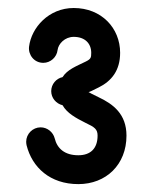

<svg xmlns="http://www.w3.org/2000/svg" viewBox="-20 -719 387 487"><path d="M47.4 -350.6C61.5 -294.4 106.9 -252 178.7 -252C249 -252 300.8 -301.3 300.8 -375C300.8 -429.7 267.1 -455.1 229.5 -472.7C213.9 -480.5 207.5 -483.4 204.6 -485.4C207.5 -485.8 213.4 -488.8 231 -497.6C262.2 -513.2 284.7 -539.6 284.7 -585C284.7 -647.9 237.3 -698.7 167 -698.7C103.5 -698.7 59.6 -648.9 53.7 -600.6C51.3 -580.1 66.4 -559.6 89.8 -559.6C108.4 -559.6 124 -574.2 126 -591.8C127.9 -607.9 144.5 -625.5 167 -625.5C195.3 -625.5 211.4 -608.9 211.4 -585C211.4 -572.8 210.4 -569.3 197.8 -563C174.3 -551.3 150.9 -543 138.7 -523.4C122.6 -520 109.9 -505.4 109.9 -487.8C109.9 -470.7 122.1 -456.1 138.7 -452.1C149.9 -432.1 171.9 -419.9 197.3 -407.2C220.2 -396.5 227.5 -391.1 227.5 -375C227.5 -342.3 209.5 -325.2 178.7 -325.2C144 -325.2 125 -342.3 118.7 -368.2C114.7 -383.8 100.1 -396 83 -396C63 -396 46.4 -379.4 46.4 -359.4C46.4 -356.4 46.9 -353 47.4 -350.6Z"/></svg>

Font: Velvelyne
Style: Regular
Weight: 400
Designer: Manon Van der Borght et Mariel Nils
Foundry: Velvetyne
Version: Version 1.070;Glyphs 3.3.1 (3343)